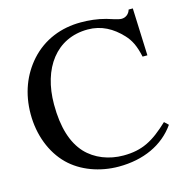

<svg xmlns="http://www.w3.org/2000/svg" viewBox="-102 -775 872 888"><g transform="rotate(-15 333.5 -331.0)"><path d="M614 -131C539 -60 484 -30 394 -30C325 -30 260 -55 216 -102C169 -153 144 -231 144 -341C144 -514 233 -636 384 -636C449 -636 501 -607 545 -560C570 -533 585 -504 597 -449H620L611 -676H591C585 -655 568 -643 549 -643C532 -643 501 -655 480 -661C440 -672 400 -676 361 -676C268 -676 182 -643 118 -572C61 -508 28 -425 28 -325C28 -226 63 -135 124 -75C182 -18 269 14 360 14C478 14 575 -30 633 -113Z"/></g></svg>

Font: XITS Math
Style: Regular
Weight: 400
Designer: MicroPress Inc., with final additions and corrections provided by Coen Hoffman, Elsevier (retired)
Version: Version 1.108